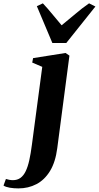

<svg xmlns="http://www.w3.org/2000/svg" viewBox="-146 -844 576 1120"><path d="M188 20.5Q177.5 101.5 145.8 153.5Q114 205.5 66.5 230.2Q19 255 -38.5 255Q-65.5 255 -89 251Q-112.5 247 -125.5 238.5L-111.5 200Q-103 203 -91.5 205Q-80 207 -71 207Q-45 207 -26.8 193.8Q-8.5 180.5 4 154.5Q16.5 128.5 25 90Q33.5 51.5 40 1L100.5 -454L42 -479L47 -505L236.5 -535L259 -519.5ZM159.5 -593 69 -808 104 -824.5Q131 -796 158.5 -762.2Q186 -728.5 213.5 -696.5Q254 -729 292.8 -762.2Q331.5 -795.5 373.5 -824.5L410.5 -806L240.5 -593Z"/></svg>

Font: Merriweather 96pt ExtraBold
Style: Italic
Weight: 800
Italic angle: -7.8°
Version: Version 2.101